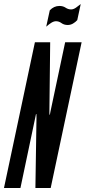

<svg xmlns="http://www.w3.org/2000/svg" viewBox="-28 -948 432 968"><path d="M-8 0H75L150.5 -358.5L153.5 -373H155.5L156 -357.5L150.5 0H227.5L383.5 -735H300.5L226 -383.5L223.5 -369.5H221.5L221 -380.5L225 -735H148ZM205 -813.5Q219 -826 231.2 -833.5Q243.5 -841 254.5 -841Q269 -841 282 -831.5Q295 -822 313.5 -822Q327.5 -822 340 -829.2Q352.5 -836.5 361.5 -846.5L379 -927.5Q367.5 -918 354.8 -909.2Q342 -900.5 330.5 -900.5Q315.5 -900.5 302.8 -909.2Q290 -918 271.5 -918Q244 -918 223 -896Z"/></svg>

Font: League Gothic SemiCondensed Italic
Style: Regular
Weight: 400
Width: 4
Designer: The League of Moveable Type
Version: Version 1.600; ttfautohint (v1.8.3)